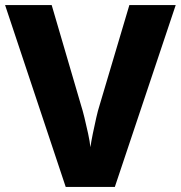

<svg xmlns="http://www.w3.org/2000/svg" viewBox="-20 -734 710 754"><path d="M670 -714 431 0H238L0 -714H183L299 -318Q304 -303 311.5 -272.5Q319 -242 326 -209.5Q333 -177 335 -156Q338 -177 344.5 -209Q351 -241 358 -271.5Q365 -302 370 -317L488 -714Z"/></svg>

Font: Noto Sans Bengali ExtraBold
Style: Regular
Weight: 800
Designer: Jelle Bosma - Monotype Design Team
Foundry: Monotype Imaging Inc.
Version: Version 2.003; ttfautohint (v1.8.4.7-5d5b)